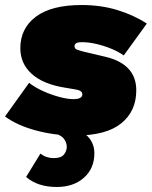

<svg xmlns="http://www.w3.org/2000/svg" viewBox="-52 -530 605 765"><path d="M249 10Q165 10 90 -10.5Q15 -31 -32 -66L64 -200Q85 -183 117.5 -168Q150 -153 183.5 -144Q217 -135 240 -135Q276 -135 276 -154Q276 -170 247 -174L205 -181Q119 -195 74 -236Q29 -277 29 -338Q29 -417 91 -463.5Q153 -510 273 -510Q350 -510 415.5 -490Q481 -470 533 -436L441 -309Q422 -323 393.5 -335Q365 -347 333.5 -354.5Q302 -362 273 -362Q245 -362 245 -346Q245 -336 254 -332.5Q263 -329 282 -324L367 -304Q491 -275 491 -170Q491 -87 431 -38.5Q371 10 249 10ZM146 -6 192 -29Q255 -23 289.5 6Q324 35 324 81Q324 141 282.5 178Q241 215 174 215Q98 215 52 175L109 82Q132 100 162 100Q191 100 202.5 86Q214 72 214 55Q214 37 201.5 21.5Q189 6 146 -6Z"/></svg>

Font: Prodigy Sans Black
Style: Italic
Weight: 900
Italic angle: -13°
Designer: Wei Huang
Foundry: Wei Huang
Version: Version 1.003; ttfautohint (v1.8.3)